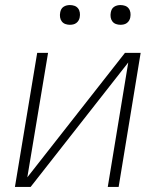

<svg xmlns="http://www.w3.org/2000/svg" viewBox="-20 -739 640 759"><path d="M39 0 127 -530H170L88 -38L474 -530H536L449 0H406L487 -492L101 0ZM456 -641Q447 -641 438.5 -644Q430 -647 424.5 -654Q419 -661 417.5 -670.5Q416 -680 418 -690Q419 -696 422 -702Q425 -708 431 -712Q437 -716 443.5 -717.5Q450 -719 456 -719Q466 -719 474.5 -716Q483 -713 488.5 -706Q494 -699 495.5 -689.5Q497 -680 495 -670Q494 -664 490.5 -658Q487 -652 481.5 -648Q476 -644 469.5 -642.5Q463 -641 456 -641ZM256 -641Q247 -641 238.5 -644Q230 -647 224.5 -654Q219 -661 217.5 -670.5Q216 -680 218 -690Q219 -696 222 -702Q225 -708 231 -712Q237 -716 243.5 -717.5Q250 -719 256 -719Q266 -719 274.5 -716Q283 -713 288.5 -706Q294 -699 295.5 -689.5Q297 -680 295 -670Q294 -664 290.5 -658Q287 -652 281.5 -648Q276 -644 269.5 -642.5Q263 -641 256 -641Z"/></svg>

Font: Iosevka Curly XLtExObl
Style: Regular
Weight: 200
Width: 7
Italic angle: -9°
Monospace: yes
Designer: Belleve Invis
Foundry: Belleve Invis
Version: Version 11.0.1; ttfautohint (v1.8.3)